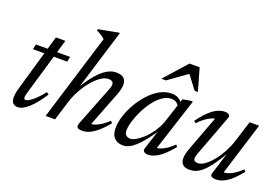

<svg xmlns="http://www.w3.org/2000/svg" viewBox="-97 -1018 1938 1330"><g transform="rotate(20 872.0 -353.0)"><path d="M64.5 -404.5 73.5 -442H325L317.5 -404.5ZM131 -107.5Q128.5 -99.5 127 -93Q125.5 -86.5 124.8 -81.5Q124 -76.5 124 -72.5Q124 -64 127.5 -60Q131 -56 137 -56Q148 -56 166.5 -67.8Q185 -79.5 208.5 -102Q232 -124.5 257.5 -158L274.5 -146.5Q250 -108.5 226.8 -79.8Q203.5 -51 181.8 -31Q160 -11 140 -1Q120 9 102 9Q80.5 9 67 -3.5Q53.5 -16 53.5 -46.5Q53.5 -59.5 56.2 -77.2Q59 -95 67 -120.5L186.5 -535.5H256.5Z M419.5 -143.5 375 0H305.5L501 -637Q492 -645.5 482.8 -652.2Q473.5 -659 462.5 -665.5Q451.5 -672 437 -677.5L440.5 -688.5L583.5 -715.5H593L451.5 -254L445 -254.5Q470.5 -297 496.8 -333Q523 -369 550.2 -395.2Q577.5 -421.5 606 -436Q634.5 -450.5 663 -450.5Q705.5 -450.5 721.8 -432.2Q738 -414 738 -385.5Q738 -369 733 -349.5Q728 -330 717.5 -303L614 -37L612.5 -55Q629 -54 649.8 -61.2Q670.5 -68.5 694.2 -84Q718 -99.5 742.5 -123L755.5 -110Q719 -65 687.8 -38.8Q656.5 -12.5 630.5 -1.2Q604.5 10 581 10Q549 10 541 0Q533 -10 544 -38.5L653 -316Q659 -330.5 662.2 -341.5Q665.5 -352.5 665.5 -361Q665.5 -374 656.8 -381.8Q648 -389.5 626.5 -389.5Q601.5 -389.5 571.5 -369Q541.5 -348.5 512 -313.2Q482.5 -278 458.2 -234.2Q434 -190.5 419.5 -143.5Z M1028 -24 1081.5 -190.5H1093Q1054 -132.5 1023 -93.8Q992 -55 966.5 -32.5Q941 -10 919.8 -0.5Q898.5 9 879 9Q852 9 832 -1.2Q812 -11.5 800.8 -33Q789.5 -54.5 789.5 -89Q789.5 -129.5 804.8 -177.5Q820 -225.5 847.2 -272.5Q874.5 -319.5 910.2 -358.5Q946 -397.5 988 -421Q1030 -444.5 1074.5 -444.5Q1103.5 -444.5 1123.2 -433.2Q1143 -422 1159 -399.5L1142 -375Q1136 -389.5 1122 -399.5Q1108 -409.5 1086.5 -409.5Q1051 -409.5 1018.5 -386.5Q986 -363.5 958.2 -326.5Q930.5 -289.5 910 -247.2Q889.5 -205 877.8 -165.2Q866 -125.5 866 -97.5Q866 -74 878.5 -63Q891 -52 910 -52Q926 -52 950.2 -65.5Q974.5 -79 1001.2 -103.5Q1028 -128 1052.5 -162.8Q1077 -197.5 1094 -239.5L1157 -432.5L1209.5 -442H1230.5L1099.5 -37L1090.5 -55.5Q1106.5 -52.5 1128 -59.2Q1149.5 -66 1174 -82.2Q1198.5 -98.5 1223.5 -123L1235.5 -109.5Q1180.5 -42.5 1139.5 -16.2Q1098.5 10 1064.5 10Q1042.5 10 1032.8 0.8Q1023 -8.5 1028 -24ZM971 -516.5 1118 -681.5H1193L1240 -516.5H1216L1135.5 -622.5H1153L1005 -516.5Z M1525 -20 1578.5 -192H1582Q1545.5 -129.5 1516 -89.5Q1486.5 -49.5 1461.5 -28Q1436.5 -6.5 1414.5 1.8Q1392.5 10 1370 10Q1333.5 10 1317.5 -6.5Q1301.5 -23 1301.5 -50.5Q1301.5 -66.5 1306.5 -87Q1311.5 -107.5 1321 -132.5L1423 -405L1436 -385Q1420.5 -387 1398.2 -379.2Q1376 -371.5 1350.8 -353.8Q1325.5 -336 1298.5 -307.5L1284.5 -320.5Q1321 -370 1352 -398.8Q1383 -427.5 1410.2 -439.8Q1437.5 -452 1462 -452Q1484.5 -452 1494.5 -443.8Q1504.5 -435.5 1498.5 -419L1384.5 -115.5Q1380.5 -104.5 1378 -95Q1375.5 -85.5 1375.5 -78.5Q1375.5 -65.5 1383.5 -59.2Q1391.5 -53 1408.5 -53Q1430 -53 1456.8 -71.5Q1483.5 -90 1511 -123Q1538.5 -156 1562.2 -199.5Q1586 -243 1601.5 -292.5L1648.5 -442H1718.5L1594 -40.5L1593 -55.5Q1608.5 -53 1630 -59.8Q1651.5 -66.5 1676.2 -82.5Q1701 -98.5 1726 -123L1738 -109.5Q1683.5 -41 1642.2 -15.5Q1601 10 1567 10Q1540 10 1530.5 2.5Q1521 -5 1525 -20Z"/></g></svg>

Font: Newsreader 28pt
Style: Italic
Weight: 400
Italic angle: -17°
Version: Version 1.003